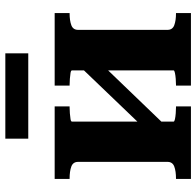

<svg xmlns="http://www.w3.org/2000/svg" viewBox="-28 -708 736 720"><g transform="rotate(-90 340.0 -348.0)"><path d="M93 -88V-423Q93 -442 75.5 -448.5Q58 -455 30 -455H29V-511H301V-455H298Q288 -455 275 -454Q262 -453 253 -451.5Q244 -450 244 -446V-65Q244 -62 253 -60Q262 -58 275 -57Q288 -56 298 -56H301V0H29V-56H30Q58 -56 75.5 -62.5Q93 -69 93 -88ZM436 -65V-446Q436 -450 426.5 -451.5Q417 -453 404.5 -454Q392 -455 381 -455H379V-511H651V-455H650Q623 -455 605.5 -448.5Q588 -442 588 -423V-88Q588 -69 605.5 -62.5Q623 -56 650 -56H651V0H379V-56H381Q392 -56 404.5 -57Q417 -58 426.5 -60Q436 -62 436 -65ZM221 -87 179 -133 457 -423 499 -376ZM180 -696H500V-610H180Z"/></g></svg>

Font: Roboto Serif 28pt SemiBold
Style: Regular
Weight: 600
Designer: Greg Gazdowicz
Foundry: Commercial Type
Version: Version 1.008